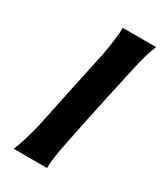

<svg xmlns="http://www.w3.org/2000/svg" viewBox="-162 -687 638 751"><g transform="rotate(30 157.0 -311.5)"><path d="M163 -623H314Q295 -580 277 -495Q270 -465 257 -404Q244 -343 237 -312Q230 -281 217.5 -220Q205 -159 199 -129Q180 -38 181 0H30Q47 -36 70 -128L109 -314Q116 -344 128.5 -405Q141 -466 148 -496Q164 -586 163 -623Z"/></g></svg>

Font: GFS Neohellenic Rg
Style: Bold Italic
Weight: 700
Italic angle: -12°
Designer: Designed by Takis Katsoulidis and George D. Matthiopoulos.
Foundry: Designed by Takis Katsoulidis and George D. Matthiopoulos.
Version: Version 1.0